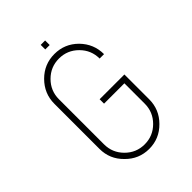

<svg xmlns="http://www.w3.org/2000/svg" viewBox="-216 -849 954 954"><g transform="rotate(-45 261.0 -372.5)"><path d="M262 -348H436V-174Q436 -102 385 -51Q334 1 262 1Q190 1 139 -51Q87 -102 87 -174V-491Q87 -563 139 -615Q190 -666 262 -666Q334 -666 385 -615Q436 -563 436 -491H405Q405 -550 363 -592Q321 -634 262 -634Q203 -634 161 -592Q119 -550 119 -491V-174Q119 -115 161 -73Q203 -31 262 -31Q321 -31 363 -73Q405 -115 405 -174V-317H262ZM277 -714H246V-746H277Z"/></g></svg>

Font: Zector
Style: Regular
Weight: 400
Designer: GGBot
Version: 0.72